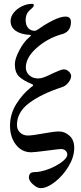

<svg xmlns="http://www.w3.org/2000/svg" viewBox="-20 -772 421 996"><path d="M130 149Q130 135 137 128Q144 121 156 121Q190 121 231 105.5Q272 90 300.5 68.5Q329 47 329 30Q329 18 320 9.5Q311 1 296 1Q287 1 219 10Q157 18 142 18Q93 18 62.5 -21.5Q32 -61 32 -120Q32 -180 64.5 -232.5Q97 -285 143 -321Q152 -326 152 -330Q152 -333 143 -337Q101 -354 79 -375Q57 -396 57 -439Q57 -467 80.5 -511.5Q104 -556 133 -580Q140 -586 140.5 -588.5Q141 -591 136 -591Q90 -593 62.5 -611.5Q35 -630 35 -663Q35 -686 51.5 -706.5Q68 -727 94 -739.5Q120 -752 146 -752Q152 -752 153.5 -750.5Q155 -749 155 -742Q155 -738 146 -729.5Q137 -721 135 -720Q113 -700 113 -669Q113 -642 126 -627Q139 -612 161 -612Q165 -612 180 -621Q215 -647 255 -666.5Q295 -686 319 -686Q348 -686 348 -658Q348 -604 295 -593Q223 -571 168.5 -522Q114 -473 114 -422Q114 -398 132 -381.5Q150 -365 178 -365Q192 -365 208 -371Q224 -377 238 -384Q252 -391 257 -393Q273 -400 287.5 -406Q302 -412 311 -412Q326 -412 337.5 -400.5Q349 -389 349 -378Q349 -361 334 -343Q319 -325 302 -320Q197 -286 132.5 -238.5Q68 -191 68 -124Q68 -99 84.5 -84Q101 -69 124 -69Q148 -69 207 -80Q261 -90 286 -90Q316 -90 340.5 -68Q365 -46 365 -5Q365 42 336 90.5Q307 139 265.5 171.5Q224 204 191 204Q173 204 151.5 185Q130 166 130 149Z"/></svg>

Font: EB Garamond Medium
Style: Regular
Weight: 500
Designer: Georg Duffner and Octavio Pardo
Foundry: Georg Duffner
Version: Version 1.000